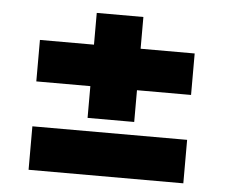

<svg xmlns="http://www.w3.org/2000/svg" viewBox="-44 -624 770 653"><g transform="rotate(5 340.5 -298.0)"><path d="M76.2 -22.5V-170.9H604.5V-22.5ZM76.2 -324.2V-465.8H604.5V-324.2ZM260.7 -215.8V-574.2H419.9V-215.8Z"/></g></svg>

Font: Inter 28pt Black
Style: Regular
Weight: 900
Designer: Rasmus Andersson
Foundry: rsms
Version: Version 4.001;git-66647c0bb